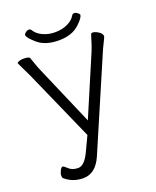

<svg xmlns="http://www.w3.org/2000/svg" viewBox="-155 -934 839 1032"><g transform="rotate(-20 264.5 -418.5)"><path d="M390 -775Q347 -734 271 -734Q195 -734 152 -770.5Q109 -807 109 -823Q109 -829 118.5 -836.5Q128 -844 137 -844Q146 -844 151 -836Q165 -812 196.5 -797Q228 -782 267.5 -782Q307 -782 338.5 -797Q370 -812 383 -836Q388 -844 397 -844Q406 -844 415.5 -836.5Q425 -829 425 -824Q425 -808 390 -775ZM240 -204 61 -608Q38 -657 29.5 -673.5Q21 -690 20 -694Q20 -699 31.5 -703Q43 -707 57 -707Q90 -707 93 -696L106 -659Q114 -635 121 -620L269 -277L411 -610Q426 -645 444 -706Q446 -712 454.5 -712Q463 -712 476 -706Q506 -691 506 -672Q505 -666 491.5 -639.5Q478 -613 469 -591L248 -77Q211 7 141 7Q80 7 36 -32Q33 -35 33 -47Q33 -59 41 -74.5Q49 -90 56 -90Q63 -90 79 -74Q99 -54 133.5 -54Q168 -54 198 -115Z"/></g></svg>

Font: Moon Stars Kai T Light
Style: Regular
Weight: 300
Designer: GuiWonder
Version: Version 1.101